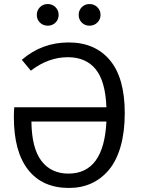

<svg xmlns="http://www.w3.org/2000/svg" viewBox="-20 -908 689 940"><path d="M213.9 -782.2Q190.9 -782.2 175.5 -797.4Q160.2 -812.5 160.2 -835Q160.2 -857.4 175.5 -872.8Q190.9 -888.2 213.9 -888.2Q236.3 -888.2 251.7 -872.8Q267.1 -857.4 267.1 -835Q267.1 -812.5 251.7 -797.4Q236.3 -782.2 213.9 -782.2ZM418 -782.2Q395.5 -782.2 380.4 -797.4Q365.2 -812.5 365.2 -835Q365.2 -857.4 380.4 -872.8Q395.5 -888.2 418 -888.2Q440.9 -888.2 456.5 -872.8Q472.2 -857.4 472.2 -835Q472.2 -812.5 456.5 -797.4Q440.9 -782.2 418 -782.2ZM315.9 -700.2Q445.3 -700.2 518.1 -613.3Q590.8 -526.4 590.8 -354Q590.8 -262.2 570.6 -191.4Q550.3 -120.6 513.2 -76.4Q476.1 -32.2 427 -10Q377.9 12.2 317.9 12.2Q187.5 12.2 117.7 -76.9Q47.9 -166 47.9 -334Q47.9 -365.7 49.8 -382.8H501Q496.1 -511.2 448 -569.6Q399.9 -627.9 312 -627.9Q216.8 -627.9 130.9 -562L86.9 -615.2Q185.1 -700.2 315.9 -700.2ZM314.9 -58.1Q488.8 -58.1 501 -313H133.8Q135.3 -182.1 182.9 -120.1Q230.5 -58.1 314.9 -58.1Z"/></svg>

Font: Fira Sans Book
Style: Regular
Weight: 350
Designer: Carrois Corporate & Edenspiekermann AG
Foundry: Carrois Corporate GbR & Edenspiekermann AG
Version: Version 4.203;PS 004.203;hotconv 1.0.88;makeotf.lib2.5.64775